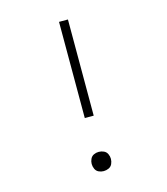

<svg xmlns="http://www.w3.org/2000/svg" viewBox="-111 -821 798 916"><g transform="rotate(-15 288.0 -363.5)"><path d="M266 -260H310V-735H266ZM288 8Q301 8 313 2.5Q325 -3 330.5 -15Q336 -27 336 -40Q336 -52 330.5 -64Q325 -76 313 -81.5Q301 -87 288 -87Q275 -87 263.5 -81.5Q252 -76 246.5 -64Q241 -52 241 -40Q241 -27 246.5 -15Q252 -3 263.5 2.5Q275 8 288 8Z"/></g></svg>

Font: Iosevka Sparkle Extralight
Style: Regular
Weight: 200
Designer: Belleve Invis
Foundry: Belleve Invis
Version: Version 4.5.0; ttfautohint (v1.8.3)